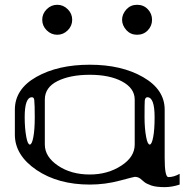

<svg xmlns="http://www.w3.org/2000/svg" viewBox="-20 -770 790 801"><path d="M596.7 -643.6Q579.1 -625 551.8 -625Q525.4 -625 507.8 -643.6Q489.3 -664.1 489.3 -687.5Q489.3 -710.9 507.8 -731.4Q525.4 -750 551.8 -750Q579.1 -750 596.7 -731.4Q614.3 -712.9 614.3 -687.5Q614.3 -662.1 596.7 -643.6ZM262.7 -731.4Q281.2 -712.9 281.2 -687.5Q281.2 -662.1 262.7 -643.6Q244.1 -625 218.8 -625Q193.4 -625 174.8 -643.6Q156.2 -662.1 156.2 -687.5Q156.2 -712.9 174.8 -731.4Q193.4 -750 218.8 -750Q244.1 -750 262.7 -731.4ZM625 -281.2Q625 -364.3 594.7 -364.3Q585.9 -364.3 584 -350.6Q583 -341.8 583 -281.2Q583 -234.4 589.8 -198.2Q595.7 -167 604.5 -167Q613.3 -167 619.1 -198.2Q625 -228.5 625 -281.2ZM123 -351.6Q122.1 -364.3 113.3 -364.3Q83 -364.3 83 -281.2Q83 -234.4 89.8 -198.2Q95.7 -167 104.5 -167Q113.3 -167 119.1 -198.2Q125 -228.5 125 -281.2Q125 -334 123 -351.6ZM542 -167V-354.5Q542 -402.3 488.3 -430.7Q436.5 -458 354.5 -458Q272.5 -458 219.7 -431.6Q167 -405.3 167 -354.5V-167Q167 -116.2 221.7 -79.1Q276.4 -42 354.5 -42Q429.7 -42 486.3 -79.1Q542 -115.2 542 -167ZM42 -208V-312.5Q42 -398.4 131.8 -449.2Q221.7 -500 354.5 -500Q487.3 -500 577.1 -448.2Q667 -396.5 667 -312.5V-110.4Q667 -31.2 682.6 -31.2Q705.1 -31.2 729.5 -44.9V0Q697.3 10.7 667 10.7Q631.8 10.7 611.3 3.9Q589.8 -3.9 582 -10.7Q574.2 -17.6 564.5 -25.4Q554.7 -32.2 542 -32.2Q539.1 -32.2 480.5 -16.6Q418.9 0 354.5 0Q222.7 0 132.8 -60.5Q42 -122.1 42 -208Z"/></svg>

Font: okolaksMetalik
Style: bold
Weight: 700
Width: 7
Version: Version 0.6